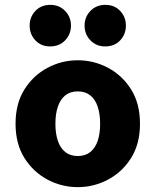

<svg xmlns="http://www.w3.org/2000/svg" viewBox="-20 -758 640 790"><path d="M300 12Q234 12 175.5 -19Q117 -50 80.5 -108Q44 -166 44 -249Q44 -332 80.5 -390Q117 -448 175.5 -479Q234 -510 300 -510Q366 -510 424.5 -479Q483 -448 519.5 -390Q556 -332 556 -249Q556 -166 519.5 -108Q483 -50 424.5 -19Q366 12 300 12ZM300 -116Q331 -116 351.5 -132.5Q372 -149 382 -178.5Q392 -208 392 -249Q392 -289 382 -319Q372 -349 351.5 -365.5Q331 -382 300 -382Q269 -382 248.5 -365.5Q228 -349 218 -319Q208 -289 208 -249Q208 -208 218 -178.5Q228 -149 248.5 -132.5Q269 -116 300 -116ZM186 -567Q149 -567 125.5 -592Q102 -617 102 -653Q102 -688 125.5 -713Q149 -738 187 -738Q224 -738 248 -713Q272 -688 272 -653Q272 -617 248 -592Q224 -567 186 -567ZM413 -567Q376 -567 352 -592Q328 -617 328 -653Q328 -688 352 -713Q376 -738 414 -738Q451 -738 474.5 -713Q498 -688 498 -653Q498 -617 474.5 -592Q451 -567 413 -567Z"/></svg>

Font: Source Code Pro ExtraBold
Style: Regular
Weight: 800
Monospace: yes
Designer: Paul D. Hunt, Teo Tuominen
Foundry: Adobe Systems Incorporated
Version: Version 1.018;hotconv 1.0.116;makeotfexe 2.5.65601